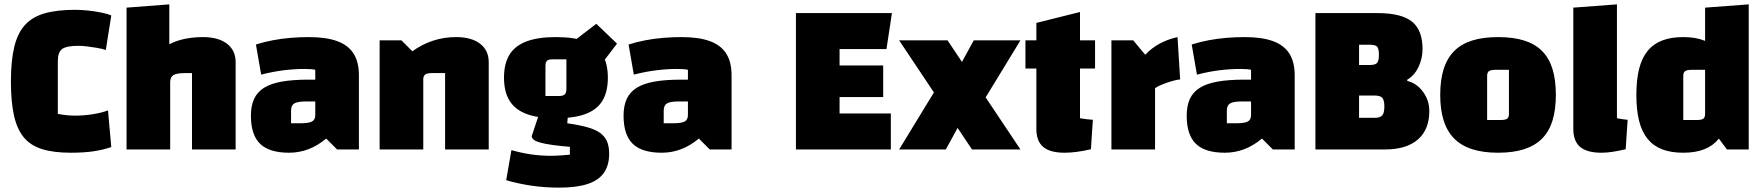

<svg xmlns="http://www.w3.org/2000/svg" viewBox="-20 -685 8085 880"><path d="M490 -11Q452 2 408 8.5Q364 15 304 15Q226 15 173 -1.5Q120 -18 89 -55.5Q58 -93 44 -156Q30 -219 30 -312Q30 -405 45 -468.5Q60 -532 93.5 -569.5Q127 -607 183.5 -623.5Q240 -640 324 -640Q353 -640 385.5 -636.5Q418 -633 446.5 -627Q475 -621 490 -614L465 -456Q446 -462 422.5 -466Q399 -470 377 -472.5Q355 -475 339 -475Q285 -475 265 -460.5Q245 -446 245 -405V-163Q266 -159 285.5 -157Q305 -155 324 -155Q365 -155 405.5 -161.5Q446 -168 475 -179Z M560 0V-650L756 -665V-482Q788 -499 827.5 -507Q867 -515 910 -515Q981 -515 1020.5 -484.5Q1060 -454 1060 -400V0H860V-350H829Q790 -350 775 -341Q760 -332 760 -308V0Z M1305 15Q1214 15 1172 -26Q1130 -67 1130 -155Q1130 -200 1144.5 -231.5Q1159 -263 1190 -282.5Q1221 -302 1271.5 -311Q1322 -320 1395 -320H1455V-220H1383Q1344 -220 1329 -211Q1314 -202 1314 -178V-120H1356Q1395 -120 1410 -128Q1425 -136 1425 -158V-365Q1410 -369 1375 -369Q1330 -369 1281 -363Q1232 -357 1177 -343L1153 -481Q1191 -493 1230.5 -500.5Q1270 -508 1311.5 -511.5Q1353 -515 1395 -515Q1475 -515 1525.5 -496.5Q1576 -478 1600.5 -439.5Q1625 -401 1625 -340V0H1525L1475 -50Q1398 15 1305 15Z M1720 0V-500H1820L1870 -450Q1914 -482 1964.5 -498.5Q2015 -515 2070 -515Q2141 -515 2180.5 -484.5Q2220 -454 2220 -400V0H2020V-350H1959Q1938 -350 1929 -343.5Q1920 -337 1920 -322V0Z M2527 -143Q2445 -143 2392.5 -163Q2340 -183 2315 -224Q2290 -265 2290 -329Q2290 -393 2315 -434Q2340 -475 2392.5 -495Q2445 -515 2527 -515Q2611 -515 2663.5 -495.5Q2716 -476 2741 -435Q2766 -394 2766 -329Q2766 -264 2741 -223Q2716 -182 2663.5 -162.5Q2611 -143 2527 -143ZM2480 -245H2542Q2561 -245 2568.5 -252.5Q2576 -260 2576 -277V-413H2512Q2494 -413 2487 -406.5Q2480 -400 2480 -381ZM2772 20Q2772 73 2747.5 107.5Q2723 142 2672.5 158.5Q2622 175 2542 175Q2480 175 2419.5 166.5Q2359 158 2300 141L2324 3Q2369 16 2413.5 22.5Q2458 29 2502 29Q2526 29 2548 27.5Q2570 26 2592 24V-12Q2498 -20 2457.5 -31Q2417 -42 2417 -61L2454 -172L2584 -170L2580 -120Q2636 -112 2673 -101.5Q2710 -91 2731.5 -75Q2753 -59 2762.5 -36Q2772 -13 2772 20ZM2714 -362 2613 -499 2713 -576 2808 -485Z M3013 15Q2922 15 2880 -26Q2838 -67 2838 -155Q2838 -200 2852.5 -231.5Q2867 -263 2898 -282.5Q2929 -302 2979.5 -311Q3030 -320 3103 -320H3163V-220H3091Q3052 -220 3037 -211Q3022 -202 3022 -178V-120H3064Q3103 -120 3118 -128Q3133 -136 3133 -158V-365Q3118 -369 3083 -369Q3038 -369 2989 -363Q2940 -357 2885 -343L2861 -481Q2899 -493 2938.5 -500.5Q2978 -508 3019.5 -511.5Q3061 -515 3103 -515Q3183 -515 3233.5 -496.5Q3284 -478 3308.5 -439.5Q3333 -401 3333 -340V0H3233L3183 -50Q3106 15 3013 15Z M3828 -240V-165H4063V0H3628V-625H4068L4043 -460H3828V-385H4028V-240Z M4435 0 4101 -500H4323L4657 0ZM4101 0 4289 -308 4408 -170 4315 0ZM4463 -182 4350 -330 4443 -500H4657Z M4859 15Q4793 15 4761.5 -11.5Q4730 -38 4730 -94V-580L4930 -630V-143Q4947 -140 4961.5 -138.5Q4976 -137 4989 -136L4980 -1Q4946 7 4915.5 11Q4885 15 4859 15ZM4680 -371V-500H4999V-371Z M5174 -500 5229 -434Q5258 -465 5295 -485Q5332 -505 5377 -515L5389 -321Q5374 -320 5350.5 -313Q5327 -306 5306 -297.5Q5285 -289 5274 -281V0H5074V-500Z M5594 15Q5503 15 5461 -26Q5419 -67 5419 -155Q5419 -200 5433.5 -231.5Q5448 -263 5479 -282.5Q5510 -302 5560.5 -311Q5611 -320 5684 -320H5744V-220H5672Q5633 -220 5618 -211Q5603 -202 5603 -178V-120H5645Q5684 -120 5699 -128Q5714 -136 5714 -158V-365Q5699 -369 5664 -369Q5619 -369 5570 -363Q5521 -357 5466 -343L5442 -481Q5480 -493 5519.5 -500.5Q5559 -508 5600.5 -511.5Q5642 -515 5684 -515Q5764 -515 5814.5 -496.5Q5865 -478 5889.5 -439.5Q5914 -401 5914 -340V0H5814L5764 -50Q5687 15 5594 15Z M6009 -625H6293Q6403 -625 6451.5 -586Q6500 -547 6500 -460Q6500 -416 6481 -377Q6462 -338 6430 -320V-314Q6473 -304 6502 -264.5Q6531 -225 6531 -176Q6531 -91 6478.5 -45.5Q6426 0 6328 0H6009ZM6209 -64 6128 -145H6281Q6306 -145 6315.5 -156.5Q6325 -168 6325 -196Q6325 -225 6316 -236Q6307 -247 6282 -247H6193V-387H6258Q6283 -387 6291.5 -396.5Q6300 -406 6300 -434Q6300 -462 6292 -471Q6284 -480 6258 -480H6128L6209 -561Z M6846 15Q6778 15 6728 -1Q6678 -17 6645.5 -49.5Q6613 -82 6597 -132Q6581 -182 6581 -250Q6581 -319 6597 -369Q6613 -419 6645.5 -451.5Q6678 -484 6728 -499.5Q6778 -515 6846 -515Q6915 -515 6965 -499.5Q7015 -484 7047.5 -451.5Q7080 -419 7095.5 -369Q7111 -319 7111 -250Q7111 -182 7095.5 -132Q7080 -82 7047.5 -49.5Q7015 -17 6965 -1Q6915 15 6846 15ZM6796 -135H6857Q6880 -135 6888 -141Q6896 -147 6896 -163V-365H6835Q6813 -365 6804.5 -359Q6796 -353 6796 -337Z M7391 -143Q7406 -140 7418 -138.5Q7430 -137 7440 -136L7431 -1Q7401 6 7373 10.5Q7345 15 7320 15Q7254 15 7222.5 -11.5Q7191 -38 7191 -94V-650L7391 -665Z M7695 -515Q7751 -515 7791.5 -499Q7832 -483 7858 -450.5Q7884 -418 7897 -368Q7910 -318 7910 -250Q7910 -182 7897 -132Q7884 -82 7858 -49.5Q7832 -17 7791.5 -1Q7751 15 7695 15Q7639 15 7598.5 -0.5Q7558 -16 7531.5 -48.5Q7505 -81 7492.5 -131Q7480 -181 7480 -250Q7480 -319 7492.5 -369Q7505 -419 7531.5 -451.5Q7558 -484 7598.5 -499.5Q7639 -515 7695 -515ZM7795 -365H7734Q7712 -365 7703.5 -359Q7695 -353 7695 -337V-135H7756Q7779 -135 7787 -141Q7795 -147 7795 -163ZM7995 -665V0H7895L7795 -135V-650Z"/></svg>

Font: Changa ExtraBold
Style: Regular
Weight: 800
Designer: Eduardo Rodriguez Tunni
Foundry: Eduardo Rodriguez Tunni
Version: Version 3.002; ttfautohint (v1.8.2)